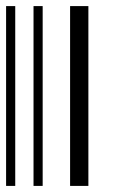

<svg xmlns="http://www.w3.org/2000/svg" viewBox="-20 -610 370 630"><path d="M0 0V-590H30V0ZM90 0V-590H120V0ZM210 0V-590H270V0Z"/></svg>

Font: Libre Barcode 128
Style: Regular
Weight: 400
Version: Version 1.005; ttfautohint (v1.8.3)